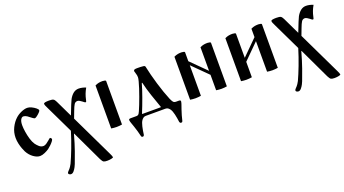

<svg xmlns="http://www.w3.org/2000/svg" viewBox="-58 -1037 3376 1884"><g transform="rotate(-20 1630.0 -95.0)"><path d="M47 -233Q47 -290 71 -338Q95 -386 129 -417Q155 -441 190.5 -456.5Q226 -472 254 -472Q274 -472 298 -460.5Q322 -449 340 -434Q358 -419 358 -409Q358 -402 344.5 -388Q331 -374 315 -362Q299 -350 291 -350Q285 -350 270.5 -360.5Q256 -371 247 -378Q227 -395 213 -400.5Q199 -406 189 -406Q173 -406 161.5 -385.5Q150 -365 150 -327Q150 -299 156 -259Q162 -219 173.5 -180.5Q185 -142 202 -117Q215 -99 234 -82Q253 -65 278 -65Q293 -65 311 -77.5Q329 -90 340 -100Q348 -107 354.5 -112.5Q361 -118 363 -118Q367 -118 373 -112Q379 -106 379 -101Q379 -93 368 -78.5Q357 -64 341.5 -49Q326 -34 310 -22Q292 -9 264 3.5Q236 16 213 16Q182 16 146 -9.5Q110 -35 87 -78Q80 -92 70.5 -116.5Q61 -141 54 -172Q47 -203 47 -233Z M412 270Q412 266 413.5 262Q415 258 421 252Q441 232 451.5 215.5Q462 199 467 189Q493 133 524 52Q555 -29 581 -114L445 -397Q432 -423 428 -433.5Q424 -444 424 -451Q424 -460 439.5 -463Q455 -466 479 -466Q513 -466 525 -459Q537 -452 548 -429L631 -256H633Q655 -314 671.5 -354Q688 -394 694 -405Q713 -439 737.5 -458Q762 -477 793 -477Q811 -477 831 -472.5Q851 -468 867 -461Q851 -433 841 -407Q831 -381 824 -348Q823 -341 820.5 -334Q818 -327 813 -327Q808 -327 800 -333Q792 -339 786 -344Q776 -352 763 -359.5Q750 -367 740 -367Q727 -367 716.5 -359.5Q706 -352 693 -323Q690 -316 678 -286Q666 -256 651 -215L866 233Q872 245 876 255.5Q880 266 880 271Q880 276 860 280.5Q840 285 816 285Q791 285 779.5 279Q768 273 754 245L602 -76H599Q573 18 548 89Q523 160 505 206Q502 215 492 234.5Q482 254 468 270.5Q454 287 438 287Q429 287 420.5 282Q412 277 412 270Z M960 0V-449Q983 -460 1000.5 -463Q1018 -466 1038 -466Q1049 -466 1061 -463Q1073 -460 1073 -455V0Q1060 2 1046 3.5Q1032 5 1016 5Q1000 5 986.5 3.5Q973 2 960 0Z M1154 -16Q1154 -29 1173 -29H1234Q1246 -29 1254 -34.5Q1262 -40 1273 -65Q1284 -89 1297.5 -124Q1311 -159 1325.5 -198.5Q1340 -238 1352 -275.5Q1364 -313 1371.5 -341.5Q1379 -370 1379 -383Q1379 -391 1377 -404Q1375 -417 1370 -430Q1369 -435 1366.5 -441.5Q1364 -448 1364 -451Q1364 -462 1374 -465.5Q1384 -469 1400 -469Q1415 -469 1436 -468.5Q1457 -468 1467 -466Q1478 -465 1482 -459Q1486 -453 1487 -443Q1494 -409 1506 -362Q1518 -315 1533.5 -263Q1549 -211 1566 -162.5Q1583 -114 1599 -76Q1610 -52 1619 -40.5Q1628 -29 1649 -29H1677Q1696 -29 1696 -16Q1696 -9 1693 0Q1690 9 1688 16Q1682 32 1673 59Q1664 86 1655.5 114.5Q1647 143 1642 167Q1641 172 1638 177Q1635 182 1626 182Q1617 182 1613.5 177Q1610 172 1609 167Q1604 126 1595 86.5Q1586 47 1572 27Q1566 18 1555 9Q1544 0 1528 0H1321Q1305 0 1294 9Q1283 18 1277 27Q1263 47 1254 86.5Q1245 126 1240 167Q1239 172 1236 177Q1233 182 1224 182Q1215 182 1212 177Q1209 172 1208 167Q1203 143 1194.5 114.5Q1186 86 1177 59Q1168 32 1162 16Q1160 9 1157 0Q1154 -9 1154 -16ZM1294 -33 1295 -29H1487L1490 -33Q1465 -103 1441 -173.5Q1417 -244 1400 -317H1395Q1378 -256 1350 -178.5Q1322 -101 1294 -33Z M1784 0V-449Q1807 -460 1824.5 -463Q1842 -466 1862 -466Q1873 -466 1885 -463Q1897 -460 1897 -455V-361L2056 -203V-449Q2079 -460 2096.5 -463Q2114 -466 2134 -466Q2145 -466 2156.5 -463Q2168 -460 2168 -455V0Q2155 2 2141.5 3.5Q2128 5 2112 5Q2096 5 2082.5 3.5Q2069 2 2056 0V-161L1897 -319V0Q1884 2 1870 3.5Q1856 5 1840 5Q1824 5 1810.5 3.5Q1797 2 1784 0Z M2316 0V-449Q2339 -460 2356.5 -463Q2374 -466 2394 -466Q2405 -466 2417 -463Q2429 -460 2429 -455V-203L2588 -361V-449Q2611 -460 2628.5 -463Q2646 -466 2666 -466Q2677 -466 2688.5 -463Q2700 -460 2700 -455V0Q2687 2 2673.5 3.5Q2660 5 2644 5Q2628 5 2614.5 3.5Q2601 2 2588 0V-319L2429 -161V0Q2416 2 2402 3.5Q2388 5 2372 5Q2356 5 2342.5 3.5Q2329 2 2316 0Z M2786 270Q2786 266 2787.5 262Q2789 258 2795 252Q2815 232 2825.5 215.5Q2836 199 2841 189Q2867 133 2898 52Q2929 -29 2955 -114L2819 -397Q2806 -423 2802 -433.5Q2798 -444 2798 -451Q2798 -460 2813.5 -463Q2829 -466 2853 -466Q2887 -466 2899 -459Q2911 -452 2922 -429L3005 -256H3007Q3029 -314 3045.5 -354Q3062 -394 3068 -405Q3087 -439 3111.5 -458Q3136 -477 3167 -477Q3185 -477 3205 -472.5Q3225 -468 3241 -461Q3225 -433 3215 -407Q3205 -381 3198 -348Q3197 -341 3194.5 -334Q3192 -327 3187 -327Q3182 -327 3174 -333Q3166 -339 3160 -344Q3150 -352 3137 -359.5Q3124 -367 3114 -367Q3101 -367 3090.5 -359.5Q3080 -352 3067 -323Q3064 -316 3052 -286Q3040 -256 3025 -215L3240 233Q3246 245 3250 255.5Q3254 266 3254 271Q3254 276 3234 280.5Q3214 285 3190 285Q3165 285 3153.5 279Q3142 273 3128 245L2976 -76H2973Q2947 18 2922 89Q2897 160 2879 206Q2876 215 2866 234.5Q2856 254 2842 270.5Q2828 287 2812 287Q2803 287 2794.5 282Q2786 277 2786 270Z"/></g></svg>

Font: Monomakh
Style: Regular
Weight: 400
Version: Version 1.200; ttfautohint (v1.8.4.7-5d5b)